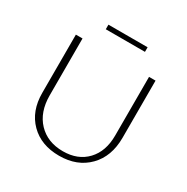

<svg xmlns="http://www.w3.org/2000/svg" viewBox="-180 -961 1098 1125"><g transform="rotate(30 368.5 -399.0)"><path d="M235 -773V-804H500V-773ZM99 -264V-658H144V-274Q144 -160 207 -94Q270 -28 374 -28Q475 -28 534.5 -91Q594 -154 594 -261V-658H638V-271Q638 -145 564 -69.5Q490 6 368 6Q246 6 172.5 -67.5Q99 -141 99 -264Z"/></g></svg>

Font: EauTestText Light
Style: Regular
Weight: 300
Designer: Christian Thalmann (Catharsis Fonts)
Version: Version 0.001;PS 000.001;hotconv 1.0.88;makeotf.lib2.5.64775